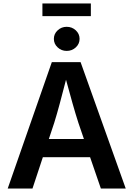

<svg xmlns="http://www.w3.org/2000/svg" viewBox="-20 -1085 768 1105"><path d="M24.4 0 278.3 -727.5H443.8L703.6 0H560.5L498.5 -180.2H226.6L167 0ZM261.2 -285.2H462.9L431.2 -377.9Q415 -428.2 397.7 -489.3Q380.4 -550.3 359.9 -626Q340.3 -549.8 323.7 -488Q307.1 -426.3 292 -377.9ZM502.9 -1064.9V-992.2H224.1V-1064.9ZM363.8 -792Q333.5 -792 311.8 -812.3Q290 -832.5 290 -861.3Q290 -890.1 311.8 -910.4Q333.5 -930.7 363.8 -930.7Q394.5 -930.7 416.3 -910.4Q438 -890.1 438 -861.3Q438 -832.5 416.3 -812.3Q394.5 -792 363.8 -792Z"/></svg>

Font: Inter-SemiBold
Style: Regular
Weight: 600
Designer: Rasmus Andersson
Foundry: rsms
Version: Version 4.000;git-a52131595